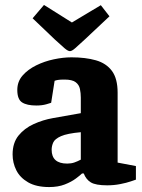

<svg xmlns="http://www.w3.org/2000/svg" viewBox="-20 -743 574 777"><path d="M179 14Q127 14 94 -5Q61 -24 46 -54Q31 -84 31 -118Q31 -165 55 -194.5Q79 -224 116.5 -241Q154 -258 194 -265L307 -285V-348Q307 -366 303.5 -383Q300 -400 286 -410.5Q272 -421 241 -421Q223 -421 214.5 -419.5Q206 -418 201 -416L187 -327Q185 -326 167.5 -321Q150 -316 127 -316Q89 -316 69.5 -328.5Q50 -341 50 -379Q50 -413 71.5 -437.5Q93 -462 126.5 -478.5Q160 -495 198 -503Q236 -511 269 -511Q326 -511 368 -499Q410 -487 433 -456Q456 -425 456 -368V-85L530 -71V-16Q527 -15 509.5 -9Q492 -3 466.5 2Q441 7 414 7Q367 7 347.5 -5Q328 -17 319 -41H312Q305 -34 287 -20.5Q269 -7 242 3.5Q215 14 179 14ZM252 -81Q268 -81 281 -85.5Q294 -90 307 -97V-208Q252 -203 227 -192Q202 -181 195.5 -166.5Q189 -152 189 -137Q189 -81 252 -81ZM263 -536Q255 -536 241 -548Q227 -560 201 -584L112 -669L158 -723L271 -652L388 -722L423 -677L324 -584Q299 -561 285 -548.5Q271 -536 263 -536Z"/></svg>

Font: Faustina Light ExtraBold
Style: Regular
Weight: 800
Version: Version 1.200